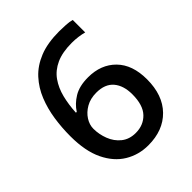

<svg xmlns="http://www.w3.org/2000/svg" viewBox="-204 -846 979 979"><g transform="rotate(-45 286.0 -356.5)"><path d="M48 -304Q48 -366 57 -426Q66 -486 87.5 -539.5Q109 -593 147 -634.5Q185 -676 243.5 -699.5Q302 -723 386 -723Q407 -723 433 -721.5Q459 -720 476 -715V-625Q458 -630 435.5 -633Q413 -636 390 -636Q322 -636 277 -615.5Q232 -595 206 -558Q180 -521 168 -473Q156 -425 153 -369H159Q181 -404 221 -428.5Q261 -453 324 -453Q417 -453 473.5 -395.5Q530 -338 530 -233Q530 -119 467 -54.5Q404 10 297 10Q228 10 171.5 -24Q115 -58 81.5 -127.5Q48 -197 48 -304ZM296 -80Q352 -80 387.5 -117Q423 -154 423 -232Q423 -295 392 -331.5Q361 -368 299 -368Q256 -368 224.5 -350Q193 -332 175.5 -304.5Q158 -277 158 -248Q158 -208 173 -169Q188 -130 219 -105Q250 -80 296 -80Z"/></g></svg>

Font: Noto Sans Adlam Medium
Style: Regular
Weight: 500
Version: Version 3.001